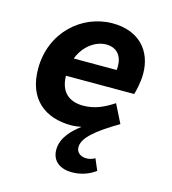

<svg xmlns="http://www.w3.org/2000/svg" viewBox="-109 -598 819 914"><g transform="rotate(15 300.0 -140.5)"><path d="M328.8 227.2C374 227.2 414.4 212 444.2 189.4L420.4 133.5C404.4 142.3 393 145.1 377.6 145.1C351.6 145.1 328.5 130.9 328.5 102.9C328.5 56.8 386.7 8.6 493 -54.2L447.4 -145.2C401.7 -115 355.5 -93 298.7 -93C235.2 -93 183 -124.2 183 -213.5C183 -340.8 266.5 -403.1 330.2 -403.1C379.1 -403.1 410.4 -372.7 410.4 -316.2C410.4 -303.3 407.7 -289.5 404.4 -277.7L443.6 -298.4H163.7L148.7 -209.6H519.2C524.9 -226.2 535.8 -271.9 535.8 -313.2C535.8 -428.4 462.6 -508.1 334.2 -508.1C182.2 -508.1 46.4 -386.7 46.4 -208.1C46.4 -57.7 139.7 12 267.1 12C282.5 12 303.6 9.4 317.8 6.3C276.5 37.7 229.6 82.2 229.6 142.2C229.6 199.1 271.8 227.2 328.8 227.2Z"/></g></svg>

Font: Source Code Variable
Style: Italic
Weight: 400
Italic angle: -11°
Monospace: yes
Designer: Paul D. Hunt, Teo Tuominen
Foundry: Adobe Systems Incorporated
Version: Version 1.005;PS 1.0;hotconv 16.6.54;makeotf.lib2.5.65590